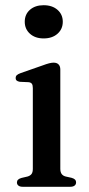

<svg xmlns="http://www.w3.org/2000/svg" viewBox="-20 -717 342 737"><path d="M211.5 -450.5V-69.5Q211.5 -56 216.8 -49Q222 -42 232 -39.5L254.5 -34.5Q263.5 -32 267.8 -27.8Q272 -23.5 272 -16.5Q272 -9 266.2 -4.5Q260.5 0 249 0H67.5Q56.5 0 50.8 -4.5Q45 -9 45 -16.5Q45 -23 49.2 -27.2Q53.5 -31.5 62.5 -34L86 -39.5Q96 -42.5 101 -49Q106 -55.5 106 -69V-379Q106 -390.5 102.2 -395.5Q98.5 -400.5 90 -401.5L56 -403Q47.5 -404.5 43.8 -408Q40 -411.5 40 -417.5Q40 -424 44.2 -428.2Q48.5 -432.5 59.5 -436.5L142.5 -465.5Q158.5 -471.5 168.5 -474Q178.5 -476.5 185.5 -476.5Q198.5 -476.5 205 -469.5Q211.5 -462.5 211.5 -450.5ZM147.5 -569.5Q115 -569.5 95 -587.5Q75 -605.5 75 -633.5Q75 -662 95 -679.5Q115 -697 147.5 -697Q180.5 -697 200.8 -679.2Q221 -661.5 221 -633.5Q221 -605.5 200.8 -587.5Q180.5 -569.5 147.5 -569.5Z"/></svg>

Font: Fraunces 11pt
Style: Regular
Weight: 400
Version: Version 1.000;[b76b70a41]